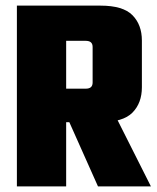

<svg xmlns="http://www.w3.org/2000/svg" viewBox="-20 -662 556 682"><path d="M309 -369V-495Q309 -506 303 -511.5Q297 -517 284 -517H98V-642H337Q417 -642 450.5 -608Q484 -574 484 -518V-352Q484 -296 450.5 -262Q417 -228 337 -228H98V-347H284Q297 -347 303 -352.5Q309 -358 309 -369ZM40 -642H215V0H40ZM195 -298H366L516 0H328Z"/></svg>

Font: Teko Variable Light
Style: Regular
Weight: 300
Designer: Manushi Parikh, Jonny Pinhorn
Foundry: Indian Type Foundry
Version: Version 3.000